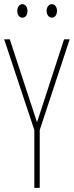

<svg xmlns="http://www.w3.org/2000/svg" viewBox="-20 -903 355 923"><path d="M63 -850C63 -833 72 -818 88 -818C102 -818 112 -831 112 -850C112 -869 102 -883 88 -883C72 -883 63 -867 63 -850ZM204 -851C204 -833 214 -818 229 -818C244 -818 254 -832 254 -851C254 -870 243 -883 229 -883C214 -883 204 -868 204 -851ZM158 -315 27 -714H0L145 -278V0H171V-278L315 -714H288Z"/></svg>

Font: Noto Sans Gurmukhi UI ExtraCondensed Thin
Style: Regular
Weight: 100
Width: 2
Designer: Jelle Bosma - Monotype Design Team
Foundry: Monotype Imaging Inc.
Version: Version 2.004